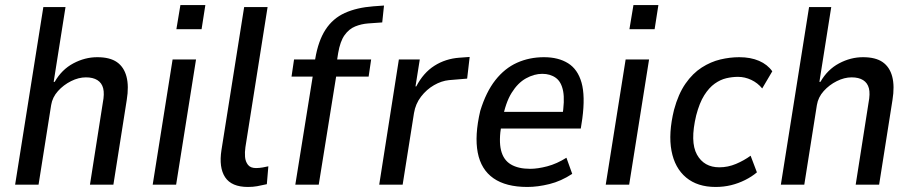

<svg xmlns="http://www.w3.org/2000/svg" viewBox="-20 -733 3625 762"><path d="M40 0 152 -705H240L193 -408H197Q225 -457 271 -481.5Q317 -506 366 -506Q416 -506 444 -486.5Q472 -467 482 -429Q492 -391 483 -336L430 0H337L388 -325Q395 -361 389.5 -382.5Q384 -404 366.5 -415Q349 -426 321 -426Q292 -426 262 -411Q232 -396 210 -371.5Q188 -347 183 -316L133 0Z M680 -617 696 -713H795L780 -617ZM586 0 665 -497H758L679 0Z M964 9Q899 9 873.5 -29.5Q848 -68 859 -138L949 -705H1042L954 -149Q951 -129 952.5 -110.5Q954 -92 964 -79Q974 -66 996 -66Q1009 -66 1023 -68.5Q1037 -71 1045 -73L1039 -2Q1017 3 1000.5 6Q984 9 964 9Z M1152 0 1221 -429H1137L1147 -497H1265L1225 -463L1231 -499Q1243 -571 1272 -615.5Q1301 -660 1348.5 -681.5Q1396 -703 1462 -708L1504 -711L1497 -644L1441 -640Q1414 -638 1389.5 -628Q1365 -618 1347.5 -593.5Q1330 -569 1322 -522L1315 -477L1296 -497H1453L1443 -429H1314L1245 0Z M1485 0 1563 -497H1646L1629 -390H1632Q1660 -444 1704 -472Q1748 -500 1803 -504L1844 -507L1834 -421L1762 -415Q1732 -412 1702.5 -395Q1673 -378 1651 -349.5Q1629 -321 1623 -284L1578 0Z M2073 9Q1988 9 1938.5 -25.5Q1889 -60 1876 -127.5Q1863 -195 1886 -293Q1909 -368 1946 -415Q1983 -462 2032 -484Q2081 -506 2139 -506Q2196 -506 2234.5 -482Q2273 -458 2288 -405Q2303 -352 2291 -262L2285 -223H1950L1961 -289H2231L2211 -267Q2222 -334 2215 -371Q2208 -408 2186 -424Q2164 -440 2132 -440Q2100 -440 2067.5 -422Q2035 -404 2010.5 -364.5Q1986 -325 1974 -259L1970 -238Q1959 -175 1968.5 -136.5Q1978 -98 2007.5 -80.5Q2037 -63 2084 -63Q2114 -63 2152 -73Q2190 -83 2228 -107L2251 -43Q2207 -14 2160.5 -2.5Q2114 9 2073 9Z M2478 -617 2494 -713H2593L2578 -617ZM2384 0 2463 -497H2556L2477 0Z M2820 9Q2748 9 2703 -28.5Q2658 -66 2645 -134.5Q2632 -203 2655 -297Q2672 -360 2700.5 -401Q2729 -442 2765 -465Q2801 -488 2839 -497Q2877 -506 2914 -506Q2959 -506 2992.5 -491.5Q3026 -477 3045 -450L3005 -382Q2987 -404 2961.5 -416Q2936 -428 2909 -428Q2886 -428 2862.5 -422.5Q2839 -417 2816.5 -401Q2794 -385 2775 -355Q2756 -325 2743 -275Q2718 -170 2746 -119.5Q2774 -69 2835 -69Q2869 -69 2901 -82.5Q2933 -96 2959 -115L2984 -49Q2964 -32 2937 -18.5Q2910 -5 2881 2Q2852 9 2820 9Z M3079 0 3191 -705H3279L3232 -408H3236Q3264 -457 3310 -481.5Q3356 -506 3405 -506Q3455 -506 3483 -486.5Q3511 -467 3521 -429Q3531 -391 3522 -336L3469 0H3376L3427 -325Q3434 -361 3428.5 -382.5Q3423 -404 3405.5 -415Q3388 -426 3360 -426Q3331 -426 3301 -411Q3271 -396 3249 -371.5Q3227 -347 3222 -316L3172 0Z"/></svg>

Font: Nunito Sans 7pt Condensed Medium
Style: Italic
Weight: 500
Width: 3
Italic angle: -9°
Designer: Vernon Adams
Foundry: Vernon Adams
Version: Version 3.101;gftools[0.9.27]